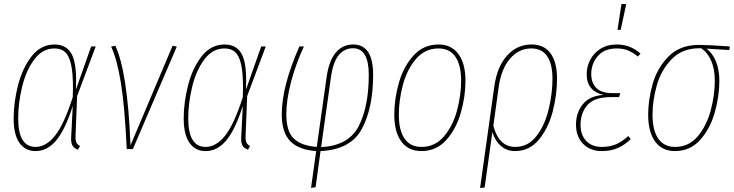

<svg xmlns="http://www.w3.org/2000/svg" viewBox="-20 -754 3714 971"><path d="M365 -347Q365 -317 364 -301L441 -519H464L370 -268L362 -68Q361 -43 367 -32Q373 -21 385 -16L374 3Q356 -3 347 -17Q338 -31 340 -62L348 -218Q309 -97 264 -43.5Q219 10 160 10Q107 10 78 -32Q49 -74 49 -155Q49 -237 71.5 -324Q94 -411 140.5 -470Q187 -529 256 -529Q311 -529 338 -488Q365 -447 365 -347ZM72 -155Q72 -11 160 -11Q213 -11 258.5 -68Q304 -125 348 -263Q349 -280 349 -310Q349 -387 339 -430Q329 -473 309 -491Q289 -509 255 -509Q195 -509 153.5 -453.5Q112 -398 92 -315.5Q72 -233 72 -155Z M640 -19 853 -523 874 -518 652 0H621Q611 -214 591.5 -334.5Q572 -455 542 -518L563 -523Q625 -392 640 -19Z M1225 -347Q1225 -317 1224 -301L1301 -519H1324L1230 -268L1222 -68Q1221 -43 1227 -32Q1233 -21 1245 -16L1234 3Q1216 -3 1207 -17Q1198 -31 1200 -62L1208 -218Q1169 -97 1124 -43.5Q1079 10 1020 10Q967 10 938 -32Q909 -74 909 -155Q909 -237 931.5 -324Q954 -411 1000.5 -470Q1047 -529 1116 -529Q1171 -529 1198 -488Q1225 -447 1225 -347ZM932 -155Q932 -11 1020 -11Q1073 -11 1118.5 -68Q1164 -125 1208 -263Q1209 -280 1209 -310Q1209 -387 1199 -430Q1189 -473 1169 -491Q1149 -509 1115 -509Q1055 -509 1013.5 -453.5Q972 -398 952 -315.5Q932 -233 932 -155Z M1867 -376Q1867 -209 1810.5 -103Q1754 3 1601 10L1576 193L1553 196L1579 10Q1491 4 1448 -40Q1405 -84 1405 -175Q1405 -318 1494 -519H1517Q1476 -431 1452 -340Q1428 -249 1428 -176Q1428 -90 1465.5 -53.5Q1503 -17 1582 -11L1632 -366Q1644 -448 1678.5 -488.5Q1713 -529 1766 -529Q1867 -529 1867 -376ZM1653 -359 1604 -10Q1743 -17 1794 -116Q1845 -215 1845 -376Q1845 -510 1765 -510Q1722 -510 1693 -475Q1664 -440 1653 -359Z M1974 -174Q1974 -254 1997.5 -336Q2021 -418 2071.5 -473.5Q2122 -529 2198 -529Q2263 -529 2298.5 -480.5Q2334 -432 2334 -346Q2334 -266 2310.5 -184Q2287 -102 2237 -46Q2187 10 2111 10Q2045 10 2009.5 -38.5Q1974 -87 1974 -174ZM2312 -346Q2312 -425 2283 -467Q2254 -509 2198 -509Q2129 -509 2083.5 -455.5Q2038 -402 2017.5 -324.5Q1997 -247 1997 -174Q1997 -95 2026 -53Q2055 -11 2111 -11Q2181 -11 2226 -65Q2271 -119 2291.5 -196Q2312 -273 2312 -346Z M2797 -356Q2797 -274 2775 -189.5Q2753 -105 2705 -47.5Q2657 10 2585 10Q2542 10 2512.5 -16.5Q2483 -43 2470 -86L2431 194L2408 197L2480 -318Q2494 -417 2544.5 -473Q2595 -529 2668 -529Q2732 -529 2764.5 -484Q2797 -439 2797 -356ZM2774 -356Q2774 -431 2747 -470Q2720 -509 2667 -509Q2604 -509 2559.5 -457.5Q2515 -406 2502 -314L2475 -118Q2503 -11 2586 -11Q2651 -11 2693.5 -66.5Q2736 -122 2755 -202Q2774 -282 2774 -356Z M2893 -124Q2893 -185 2928 -227.5Q2963 -270 3033 -274Q2993 -282 2970 -308Q2947 -334 2947 -379Q2947 -416 2964.5 -450.5Q2982 -485 3016.5 -507Q3051 -529 3100 -529Q3168 -529 3219 -483L3206 -468Q3182 -488 3157 -498.5Q3132 -509 3099 -509Q3036 -509 3003 -470Q2970 -431 2970 -379Q2970 -335 2996 -309Q3022 -283 3076 -283H3117L3111 -263H3071Q2986 -263 2951 -223Q2916 -183 2916 -123Q2916 -71 2945 -41Q2974 -11 3023 -11Q3066 -11 3097 -25Q3128 -39 3157 -66L3170 -51Q3141 -22 3105.5 -6Q3070 10 3023 10Q2965 10 2929 -26.5Q2893 -63 2893 -124ZM3123 -734 3147 -733 3119 -603H3103Z M3258 -174Q3258 -250 3281 -330.5Q3304 -411 3361.5 -469Q3419 -527 3515 -527Q3562 -527 3671 -519L3668 -501L3553 -508Q3583 -486 3600.5 -444Q3618 -402 3618 -346Q3618 -267 3594.5 -184.5Q3571 -102 3520.5 -46Q3470 10 3394 10Q3328 10 3293 -38.5Q3258 -87 3258 -174ZM3595 -346Q3595 -404 3577 -446Q3559 -488 3526 -510H3518Q3430 -510 3376.5 -454.5Q3323 -399 3301.5 -322Q3280 -245 3280 -174Q3280 -95 3309 -53Q3338 -11 3394 -11Q3464 -11 3509 -65Q3554 -119 3574.5 -196.5Q3595 -274 3595 -346Z"/></svg>

Font: Fira Sans Extra Condensed Thin
Style: Italic
Weight: 250
Width: 3
Italic angle: -8°
Designer: Carrois Corporate & Edenspiekermann AG
Foundry: Carrois Corporate GbR & Edenspiekermann AG
Version: Version 4.203